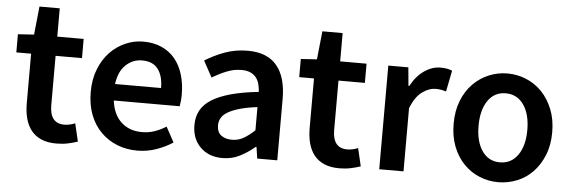

<svg xmlns="http://www.w3.org/2000/svg" viewBox="-44 -759 2702 906"><g transform="rotate(5 1306.5 -306.5)"><path d="M246 12Q203 12 173.5 -1Q144 -14 125.5 -37.5Q107 -61 98.5 -93.5Q90 -126 90 -166V-400H20V-486L96 -491L110 -625H206V-491H331V-400H206V-166Q206 -80 275 -80Q288 -80 301.5 -83Q315 -86 326 -91L346 -6Q326 1 300.5 6.5Q275 12 246 12Z M628 12Q577 12 533 -5.5Q489 -23 456 -56Q423 -89 404.5 -136.5Q386 -184 386 -245Q386 -305 405 -353Q424 -401 455.5 -434Q487 -467 528 -485Q569 -503 612 -503Q662 -503 700 -486Q738 -469 763.5 -438Q789 -407 802 -364Q815 -321 815 -270Q815 -253 813.5 -238Q812 -223 810 -214H498Q506 -148 544.5 -112.5Q583 -77 643 -77Q675 -77 702.5 -86.5Q730 -96 757 -113L796 -41Q761 -18 718 -3Q675 12 628 12ZM497 -292H715Q715 -349 690.5 -381.5Q666 -414 615 -414Q571 -414 538 -383Q505 -352 497 -292Z M1032 12Q967 12 927 -27.5Q887 -67 887 -132Q887 -171 903.5 -201.5Q920 -232 955.5 -254Q991 -276 1045.5 -291Q1100 -306 1176 -314Q1175 -333 1170.5 -350.5Q1166 -368 1155.5 -381.5Q1145 -395 1128 -402.5Q1111 -410 1086 -410Q1050 -410 1015.5 -396Q981 -382 948 -362L906 -439Q947 -465 998 -484Q1049 -503 1108 -503Q1200 -503 1245.5 -448.5Q1291 -394 1291 -291V0H1196L1188 -54H1184Q1151 -26 1113.5 -7Q1076 12 1032 12ZM1069 -78Q1099 -78 1123.5 -92Q1148 -106 1176 -132V-242Q1126 -236 1092 -226Q1058 -216 1037 -203.5Q1016 -191 1007 -175Q998 -159 998 -141Q998 -108 1018 -93Q1038 -78 1069 -78Z M1586 12Q1543 12 1513.5 -1Q1484 -14 1465.5 -37.5Q1447 -61 1438.5 -93.5Q1430 -126 1430 -166V-400H1360V-486L1436 -491L1450 -625H1546V-491H1671V-400H1546V-166Q1546 -80 1615 -80Q1628 -80 1641.5 -83Q1655 -86 1666 -91L1686 -6Q1666 1 1640.5 6.5Q1615 12 1586 12Z M1774 0V-491H1869L1877 -404H1881Q1907 -452 1944 -477.5Q1981 -503 2020 -503Q2055 -503 2076 -493L2056 -393Q2043 -397 2032 -399Q2021 -401 2005 -401Q1976 -401 1944 -378.5Q1912 -356 1889 -300V0Z M2338 12Q2292 12 2250 -5Q2208 -22 2175.5 -55Q2143 -88 2124 -136Q2105 -184 2105 -245Q2105 -306 2124 -354Q2143 -402 2175.5 -435Q2208 -468 2250 -485.5Q2292 -503 2338 -503Q2384 -503 2426.5 -485.5Q2469 -468 2501 -435Q2533 -402 2552.5 -354Q2572 -306 2572 -245Q2572 -184 2552.5 -136Q2533 -88 2501 -55Q2469 -22 2426.5 -5Q2384 12 2338 12ZM2338 -82Q2392 -82 2423 -126.5Q2454 -171 2454 -245Q2454 -320 2423 -364.5Q2392 -409 2338 -409Q2284 -409 2253.5 -364.5Q2223 -320 2223 -245Q2223 -171 2253.5 -126.5Q2284 -82 2338 -82Z"/></g></svg>

Font: CV Source Sans Light
Style: Bold
Weight: 600
Designer: Paul D. Hunt
Foundry: Adobe Systems Incorporated
Version: Version 3.001